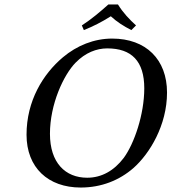

<svg xmlns="http://www.w3.org/2000/svg" viewBox="-20 -831 769 861"><path d="M579 -78C651 -142 729 -269 729 -416C729 -564 635 -658 483 -658C402 -658 325 -627 262 -574C173 -499 99 -379 99 -227C99 -79 196 10 342 10C434 10 515 -22 579 -78ZM461 -614C570 -614 627 -557 627 -435C627 -318 582 -187 535 -123C491 -65 435 -34 371 -34C273 -34 204 -101 204 -231C204 -365 266 -496 319 -550C363 -595 413 -614 461 -614ZM509 -811H466C428 -777 390 -745 347 -717L356 -696C398 -713 434 -731 477 -758C504 -733 534 -714 569 -696L590 -717C560 -744 531 -775 509 -811Z"/></svg>

Font: Libertinus Sans
Style: Italic
Weight: 400
Italic angle: -12°
Designer: Philipp H. Poll, Khaled Hosny
Foundry: Caleb Maclennan
Version: Version 7.050;RELEASE